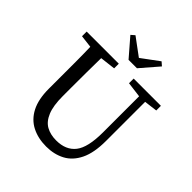

<svg xmlns="http://www.w3.org/2000/svg" viewBox="-234 -1025 1196 1196"><g transform="rotate(45 363.5 -427.0)"><path d="M453 -629V-670H693V-629L606 -618V-274Q606 -169 575 -105.5Q544 -42 490 -13.5Q436 15 367 15Q295 15 240 -13Q185 -41 154.5 -100Q124 -159 124 -252V-360Q124 -425 124 -490Q124 -555 122 -619L39 -629V-670H322V-629L220 -617Q219 -554 218.5 -489.5Q218 -425 218 -360V-281Q218 -196 238.5 -146.5Q259 -97 296 -76.5Q333 -56 384 -56Q469 -56 512 -110.5Q555 -165 555 -298V-616ZM270 -869 385 -784 500 -869 524 -848 422 -730H348L246 -848Z"/></g></svg>

Font: Source Serif 4
Style: Regular
Weight: 400
Designer: Frank Grießhammer
Foundry: Adobe
Version: Version 4.005;hotconv 1.1.0;makeotfexe 2.6.0